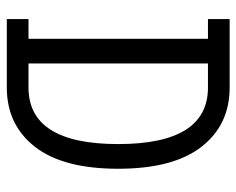

<svg xmlns="http://www.w3.org/2000/svg" viewBox="-86 -608 702 570"><g transform="rotate(90 265.0 -323.0)"><path d="M168.5 -589.4V-56.6H239.7Q407.7 -56.6 407.7 -322.8Q407.7 -589.4 239.7 -589.4ZM36.6 7.8V-56.6H95.2V-589.4H36.6V-653.8H239.7Q350.6 -653.8 415.8 -570.1Q481 -486.3 481 -322.8Q481 -159.2 415.8 -75.7Q350.6 7.8 239.7 7.8Z"/></g></svg>

Font: AzarMehrMonospaced
Style: SerifBold
Weight: 1
Designer: Amin Abedi
Version: Version 1.00